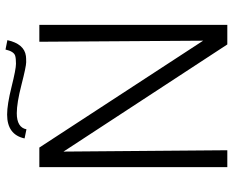

<svg xmlns="http://www.w3.org/2000/svg" viewBox="-96 -770 866 715"><g transform="rotate(-90 337.5 -413.0)"><path d="M529 0 130 -610 135 0H72V-700H145L543 -90L539 -700H602V0ZM273 -784Q220 -784 213 -748L179 -755Q193 -820 268 -820Q305 -820 371 -803.5Q437 -787 457 -787Q477 -787 487 -790Q503 -795 510 -826L545 -819Q531 -756 486 -750Q479 -749 463 -749Q447 -749 379 -766.5Q311 -784 273 -784Z"/></g></svg>

Font: Antic
Style: Regular
Weight: 400
Designer: Santiago Orozco
Foundry: Typemade
Version: Version 1.0012